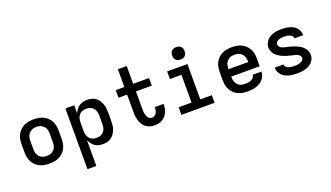

<svg xmlns="http://www.w3.org/2000/svg" viewBox="-81 -1357 3763 2185"><g transform="rotate(-20 1800.0 -265.0)"><path d="M300 8Q270 8 240.5 3Q211 -2 184.5 -14.5Q158 -27 136 -48Q114 -69 100 -95Q86 -121 80.5 -150.5Q75 -180 75 -210V-310Q75 -340 80.5 -369.5Q86 -399 100 -425Q114 -451 136 -472Q158 -493 184.5 -505.5Q211 -518 240.5 -523Q270 -528 300 -528Q330 -528 359.5 -523Q389 -518 415.5 -505.5Q442 -493 464 -472Q486 -451 500 -425Q514 -399 519.5 -369.5Q525 -340 525 -310V-210Q525 -180 519.5 -150.5Q514 -121 500 -95Q486 -69 464 -48Q442 -27 415.5 -14.5Q389 -2 359.5 3Q330 8 300 8ZM300 -84Q316 -84 332.5 -87.5Q349 -91 363 -99Q377 -107 388.5 -119Q400 -131 406.5 -146Q413 -161 415.5 -177.5Q418 -194 418 -210V-310Q418 -326 415.5 -342.5Q413 -359 406.5 -374Q400 -389 388.5 -401Q377 -413 363 -421Q349 -429 332.5 -432.5Q316 -436 300 -436Q284 -436 267.5 -432.5Q251 -429 237 -421Q223 -413 211.5 -401Q200 -389 193.5 -374Q187 -359 184.5 -342.5Q182 -326 182 -310V-210Q182 -194 184.5 -177.5Q187 -161 193.5 -146Q200 -131 211.5 -119Q223 -107 237 -99Q251 -91 267.5 -87.5Q284 -84 300 -84Z M683 215V-520H790V-421Q799 -445 814.5 -466Q830 -487 851 -501.5Q872 -516 897.5 -522Q923 -528 948 -528Q975 -528 1001 -521.5Q1027 -515 1048.5 -499.5Q1070 -484 1085.5 -461.5Q1101 -439 1110 -414Q1119 -389 1122 -363Q1125 -337 1125 -310V-210Q1125 -183 1122 -157Q1119 -131 1110 -106Q1101 -81 1085.5 -58.5Q1070 -36 1048.5 -20.5Q1027 -5 1001 1.5Q975 8 948 8Q923 8 897.5 2Q872 -4 851 -18.5Q830 -33 814.5 -54Q799 -75 790 -99V215ZM904 -84Q920 -84 936 -87.5Q952 -91 966 -99Q980 -107 990.5 -119.5Q1001 -132 1007 -147Q1013 -162 1015.5 -178Q1018 -194 1018 -210V-310Q1018 -326 1015.5 -342Q1013 -358 1007 -373Q1001 -388 990.5 -400.5Q980 -413 966 -421Q952 -429 936 -432.5Q920 -436 904 -436Q888 -436 872 -432.5Q856 -429 842 -421Q828 -413 817.5 -400.5Q807 -388 801 -373Q795 -358 792.5 -342Q790 -326 790 -310V-210Q790 -194 792.5 -178Q795 -162 801 -147Q807 -132 817.5 -119.5Q828 -107 842 -99Q856 -91 872 -87.5Q888 -84 904 -84Z M1574 8Q1548 8 1521.5 1.5Q1495 -5 1473.5 -20.5Q1452 -36 1437 -58.5Q1422 -81 1413 -106Q1404 -131 1400.5 -157.5Q1397 -184 1397 -210V-428H1293V-520H1397V-735H1504V-520H1696V-428H1504V-210Q1504 -197 1505 -183.5Q1506 -170 1508.5 -157Q1511 -144 1516 -131Q1521 -118 1529 -107.5Q1537 -97 1549 -90.5Q1561 -84 1574 -84Q1591 -84 1606 -93.5Q1621 -103 1629.5 -118Q1638 -133 1641 -150Q1644 -167 1644 -184V-187H1751V-182Q1751 -158 1746.5 -133.5Q1742 -109 1732 -87Q1722 -65 1705.5 -46Q1689 -27 1668 -14.5Q1647 -2 1623 3Q1599 8 1574 8Z M1899 0V-92H2055V-428H1915V-520H2161V-92H2301V0ZM2106 -595Q2091 -595 2076 -599.5Q2061 -604 2050.5 -614.5Q2040 -625 2035.5 -640Q2031 -655 2031 -670Q2031 -685 2035.5 -700Q2040 -715 2050.5 -725.5Q2061 -736 2076 -740.5Q2091 -745 2106 -745Q2121 -745 2136 -740.5Q2151 -736 2161.5 -725.5Q2172 -715 2176.5 -700Q2181 -685 2181 -670Q2181 -655 2176.5 -640Q2172 -625 2161.5 -614.5Q2151 -604 2136 -599.5Q2121 -595 2106 -595Z M2700 8Q2670 8 2640.5 3Q2611 -2 2584.5 -14.5Q2558 -27 2536 -48Q2514 -69 2500 -95Q2486 -121 2480.5 -150.5Q2475 -180 2475 -210V-310Q2475 -340 2480.5 -369.5Q2486 -399 2500 -425Q2514 -451 2536 -472Q2558 -493 2584.5 -505.5Q2611 -518 2640.5 -523Q2670 -528 2700 -528Q2730 -528 2759.5 -523Q2789 -518 2815.5 -505.5Q2842 -493 2864 -472Q2886 -451 2900 -425Q2914 -399 2919.5 -369.5Q2925 -340 2925 -310V-215H2580V-210Q2580 -193 2583 -177Q2586 -161 2592.5 -145.5Q2599 -130 2610.5 -117.5Q2622 -105 2636.5 -97Q2651 -89 2667.5 -86Q2684 -83 2700 -83Q2719 -83 2738 -85.5Q2757 -88 2774 -95.5Q2791 -103 2804 -118Q2817 -133 2818 -152H2923Q2923 -126 2913.5 -101.5Q2904 -77 2887 -58Q2870 -39 2847.5 -26Q2825 -13 2801 -5.5Q2777 2 2751.5 5Q2726 8 2700 8ZM2580 -305H2820V-310Q2820 -327 2817 -343Q2814 -359 2807.5 -374.5Q2801 -390 2789.5 -402.5Q2778 -415 2763.5 -423Q2749 -431 2733 -434Q2717 -437 2700 -437Q2683 -437 2667 -434Q2651 -431 2636.5 -423Q2622 -415 2610.5 -402.5Q2599 -390 2592.5 -374.5Q2586 -359 2583 -343Q2580 -327 2580 -310Z M3299 8Q3275 8 3250.5 5.5Q3226 3 3202.5 -3Q3179 -9 3157 -20Q3135 -31 3118 -48.5Q3101 -66 3091 -89Q3081 -112 3081 -136V-142H3186V-140Q3186 -129 3193 -119Q3200 -109 3209.5 -102.5Q3219 -96 3230 -92.5Q3241 -89 3252.5 -86.5Q3264 -84 3275.5 -83.5Q3287 -83 3299 -83Q3311 -83 3322.5 -83.5Q3334 -84 3345.5 -86.5Q3357 -89 3368 -92.5Q3379 -96 3388.5 -102Q3398 -108 3405 -118Q3412 -128 3412 -140Q3412 -155 3401.5 -167.5Q3391 -180 3377 -187Q3363 -194 3347.5 -197.5Q3332 -201 3317 -204.5Q3302 -208 3287 -212Q3272 -216 3257 -220.5Q3242 -225 3227.5 -230.5Q3213 -236 3199 -242.5Q3185 -249 3171.5 -257Q3158 -265 3146 -274.5Q3134 -284 3123.5 -296Q3113 -308 3106 -321.5Q3099 -335 3095 -350Q3091 -365 3091 -381Q3091 -405 3100 -427.5Q3109 -450 3125 -468Q3141 -486 3162 -498Q3183 -510 3206 -516.5Q3229 -523 3253 -525.5Q3277 -528 3301 -528Q3325 -528 3348.5 -525.5Q3372 -523 3395 -516.5Q3418 -510 3439 -499Q3460 -488 3476.5 -470.5Q3493 -453 3502 -430.5Q3511 -408 3511 -384V-378H3406V-380Q3406 -391 3400 -401Q3394 -411 3385 -417Q3376 -423 3365.5 -427Q3355 -431 3344.5 -433Q3334 -435 3323 -436Q3312 -437 3301 -437Q3290 -437 3279 -436.5Q3268 -436 3257.5 -433.5Q3247 -431 3236.5 -427.5Q3226 -424 3217 -417.5Q3208 -411 3202 -401.5Q3196 -392 3196 -381Q3196 -365 3206.5 -352.5Q3217 -340 3231 -333Q3245 -326 3260 -322.5Q3275 -319 3290.5 -315.5Q3306 -312 3321 -308Q3336 -304 3350.5 -299.5Q3365 -295 3380 -289.5Q3395 -284 3409 -277.5Q3423 -271 3436.5 -263.5Q3450 -256 3462 -246Q3474 -236 3484 -224Q3494 -212 3501.5 -198.5Q3509 -185 3513 -170Q3517 -155 3517 -139Q3517 -115 3507.5 -91.5Q3498 -68 3481 -50.5Q3464 -33 3442 -21.5Q3420 -10 3396.5 -3.5Q3373 3 3348.5 5.5Q3324 8 3299 8Z"/></g></svg>

Font: Iosevka Semibold Extended
Style: Regular
Weight: 600
Width: 7
Monospace: yes
Designer: Belleve Invis
Foundry: Belleve Invis
Version: Version 32.5.0; ttfautohint (v1.8.4)